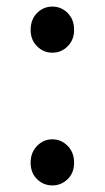

<svg xmlns="http://www.w3.org/2000/svg" viewBox="-20 -620 318 583"><path d="M139 -460Q112 -460 92.5 -479.5Q73 -499 73 -529Q73 -561 92.5 -580.5Q112 -600 139 -600Q166 -600 185.5 -580.5Q205 -561 205 -529Q205 -499 185.5 -479.5Q166 -460 139 -460ZM139 -57Q112 -57 92.5 -76Q73 -95 73 -126Q73 -157 92.5 -177Q112 -197 139 -197Q166 -197 185.5 -177Q205 -157 205 -126Q205 -95 185.5 -76Q166 -57 139 -57Z"/></svg>

Font: SpoqaHanSans-Regular
Style: Regular
Weight: 400
Designer: [Spoqa Han Sans] Dong-huui Kim \uAE40 \uB3D9 \uD718  Younghwa Kang \uAC15 \uC601 \uD654  [Noto Sans] Ryoko NISHIZUKA \u8
Foundry: Spoqa (http://www.spoqa-han-sans.com)
Version: Version 2.000